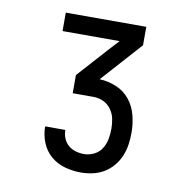

<svg xmlns="http://www.w3.org/2000/svg" viewBox="-65 -901 629 646"><g transform="rotate(10 250.0 -577.5)"><path d="M252 -317Q224 -317 197 -324.5Q170 -332 149 -350Q128 -368 117.5 -394.5Q107 -421 107 -449H176Q176 -434 181.5 -420.5Q187 -407 198 -397.5Q209 -388 223 -384Q237 -380 252 -380Q269 -380 285.5 -388Q302 -396 311.5 -411Q321 -426 324.5 -443.5Q328 -461 328 -479Q328 -497 324.5 -514Q321 -531 310.5 -545.5Q300 -560 284 -567.5Q268 -575 250 -575H179V-637L270 -738L304 -775H109V-838H384V-775L260 -637Q289 -636 317 -624.5Q345 -613 363.5 -590Q382 -567 389.5 -537.5Q397 -508 397 -479Q397 -458 394 -437.5Q391 -417 383 -398Q375 -379 361.5 -363Q348 -347 330.5 -336.5Q313 -326 292.5 -321.5Q272 -317 252 -317Z"/></g></svg>

Font: Iosevka srxl
Style: Regular
Weight: 400
Monospace: yes
Designer: Belleve Invis
Foundry: Belleve Invis
Version: Version 33.0.1; ttfautohint (v1.8.3)